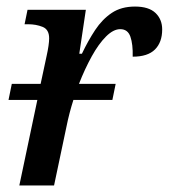

<svg xmlns="http://www.w3.org/2000/svg" viewBox="-20 -566 515 586"><path d="M6 -261 16 -310H104L122 -394Q130 -430 130 -449Q130 -476 110 -484Q90 -492 66 -492H55L64 -536H242L222 -402H230Q249 -442 270.5 -474.5Q292 -507 321 -526.5Q350 -546 392 -546Q434 -546 454.5 -526.5Q475 -507 475 -476Q475 -437 453 -415Q431 -393 385 -393Q386 -431 378 -454Q370 -477 347 -477Q326 -477 303.5 -454.5Q281 -432 260 -394Q239 -356 221 -310H333L323 -261H204Q191 -220 183 -180L145 0H39L94 -261Z"/></svg>

Font: Noto Serif SemiCondensed Medium
Style: Italic
Weight: 500
Width: 4
Italic angle: -12°
Designer: Monotype Design Team
Foundry: Monotype Imaging Inc.
Version: Version 2.013